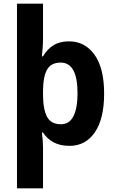

<svg xmlns="http://www.w3.org/2000/svg" viewBox="-20 -780 625 1040"><path d="M544 -273Q544 -136 493.5 -63Q443 10 357 10Q305 10 269.5 -9.5Q234 -29 213 -62H207Q210 -40 211.5 -18Q213 4 213 20V240H72V-760H213V-571Q213 -548 211 -521Q209 -494 207 -475H213Q236 -514 270 -535Q304 -556 354 -556Q440 -556 492 -483.5Q544 -411 544 -273ZM400 -274Q400 -441 309 -441Q257 -441 235.5 -404Q214 -367 213 -289V-269Q213 -189 234.5 -148Q256 -107 310 -107Q356 -107 378 -151Q400 -195 400 -274Z"/></svg>

Font: Noto Sans Gujarati UI SemiCondensed
Style: Bold
Weight: 700
Width: 4
Designer: Jelle Bosma - Monotype Design Team, Universal Thirst
Foundry: Monotype Imaging Inc.
Version: Version 2.106; ttfautohint (v1.8.4.7-5d5b)